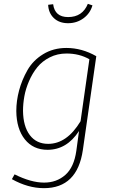

<svg xmlns="http://www.w3.org/2000/svg" viewBox="-20 -781 599 1001"><path d="M335 -660Q289 -660 261 -686.5Q233 -713 231 -756L257 -759Q266 -692 335 -692Q410 -692 438 -761L462 -753Q450 -711 415 -685.5Q380 -660 335 -660ZM326 -531Q407 -531 482 -488L412 1Q383 200 209 200Q126 200 42 153L56 128Q142 171 210 171Q275 171 320.5 131Q366 91 378 5L392 -98Q328 0 228 0Q153 0 109.5 -54.5Q66 -109 65 -202Q65 -255 79.5 -309.5Q94 -364 123 -415Q152 -466 205 -498.5Q258 -531 326 -531ZM327 -502Q279 -502 239.5 -482Q200 -462 174.5 -430.5Q149 -399 131.5 -358.5Q114 -318 107 -279Q100 -240 100 -203Q101 -122 135.5 -76.5Q170 -31 231 -31Q329 -31 400 -149L446 -472Q394 -502 327 -502Z"/></svg>

Font: Fira Sans UltraLight
Style: Italic
Weight: 200
Italic angle: -8°
Designer: Carrois Corporate & Edenspiekermann AG
Foundry: Carrois Corporate GbR & Edenspiekermann AG
Version: Version 4.203;PS 004.203;hotconv 1.0.88;makeotf.lib2.5.64775